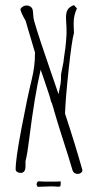

<svg xmlns="http://www.w3.org/2000/svg" viewBox="-20 -685 385 754"><path d="M291.5 -2.9H291Q287.1 -2 284.7 -2Q277.8 -2 272.5 -5.6Q267.1 -9.3 265.1 -15.6Q249.5 -68.8 224.6 -145.5Q205.6 -204.6 193.8 -245.6Q191.9 -253.9 189.7 -260.7Q187.5 -267.6 185.5 -273.9Q185.1 -276.9 180.7 -286.1L174.3 -309.1Q164.1 -340.8 151.4 -377.4L139.6 -411.1Q115.7 -308.6 94.7 -139.6Q87.9 -82.5 80.1 -51.3V-43V-35.6Q80.6 -21 76.2 -13.9Q71.8 -6.8 63 -5.9Q53.7 -5.9 47.6 -9.8Q41.5 -13.7 41.5 -19V-19.5Q41 -58.1 64 -179.2Q86.9 -300.3 104.5 -372.1Q117.7 -427.7 117.2 -471.7Q117.2 -476.1 117.7 -478Q101.1 -532.2 87.9 -578.1L80.6 -603.5Q71.8 -618.2 66.2 -630.6Q60.5 -643.1 60.1 -649.4Q64.9 -658.2 77.6 -662.6H78.1Q82 -663.6 85 -663.6Q92.3 -663.6 99.1 -659.2Q106 -654.8 107.9 -647.9Q109.9 -641.1 110.4 -627.4Q111.3 -611.3 113.8 -604Q122.6 -572.3 140.9 -517.1Q159.2 -461.9 180.2 -401.4Q181.2 -398.9 210 -314.9Q215.8 -342.8 218 -357.7Q220.2 -372.6 219.7 -392.6L229.5 -442.4Q229 -442.9 230.2 -450.7Q231.4 -458.5 232.9 -470.2V-469.7Q237.8 -500 239.3 -522.5Q242.2 -548.8 241.2 -576.2V-575.7L240.2 -593.3L239.3 -609.4Q238.3 -633.8 245.1 -646Q252 -658.2 270.5 -665L282.2 -651.9Q276.4 -640.1 272.7 -625Q269 -609.9 269.5 -597.2Q269 -590.3 270 -565.9L270.5 -555.7Q261.7 -524.9 249.5 -410.9Q237.3 -296.9 235.4 -238.8Q274.9 -119.1 303.2 -18.6Q304.7 -13.7 301.3 -9.3Q297.9 -4.9 291.5 -2.9ZM218.3 38.6Q218.3 43 216.8 45.7Q215.3 48.3 210 48.3Q193.8 46.9 178.2 46.9Q163.1 46.9 127.9 48.8Q125 44.4 124 41.3Q123 38.1 124.5 34.7Q127.4 24.9 136.7 27.3Q150.4 28.3 177.7 28.3Q204.6 28.3 218.3 27.3Z"/></svg>

Font: Amatica SC
Style: Regular
Weight: 400
Designer: Vernon Adams, Ben Nathan
Foundry: newtypography
Version: Version 2.001